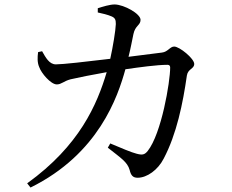

<svg xmlns="http://www.w3.org/2000/svg" viewBox="-20 -795 1040 862"><path d="M557 -540C567 -579 574 -619 579 -642C587 -681 611 -681 611 -706C611 -733 538 -774 495 -775C473 -775 441 -765 419 -758V-739C438 -735 464 -729 482 -721C497 -714 500 -706 500 -687C499 -658 487 -585 475 -531C367 -518 261 -506 231 -506C201 -506 185 -537 169 -565L151 -561C148 -538 147 -514 156 -494C165 -467 208 -416 235 -416C256 -416 266 -431 297 -439C326 -446 402 -461 459 -471C416 -326 337 -141 102 28L117 47C423 -104 509 -361 543 -484C605 -493 685 -504 732 -504C740 -504 744 -500 744 -492C744 -428 705 -195 643 -117C629 -100 619 -98 593 -105C572 -110 522 -131 475 -151L464 -132C522 -86 552 -68 562 -32C568 -7 577 3 598 3C640 3 689 -32 715 -83C773 -193 801 -330 819 -456C824 -487 852 -485 852 -508C852 -532 786 -586 762 -586C743 -586 734 -562 707 -559Z"/></svg>

Font: Noto Serif CJK JP Medium
Style: Regular
Weight: 500
Designer: Ryoko NISHIZUKA 西塚涼子 (kana & ideographs); Frank Grießhammer (Latin, Greek & Cyrillic); Wenlong ZHANG 张文龙 (bopomofo); San
Foundry: Adobe Systems Incorporated
Version: Version 1.000;PS 1;hotconv 16.6.53;makeotf.lib2.5.65590